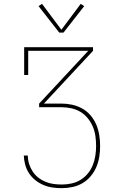

<svg xmlns="http://www.w3.org/2000/svg" viewBox="-20 -776 640 1001"><path d="M302 205Q278 205 253.5 201.5Q229 198 206.5 188.5Q184 179 164.5 163.5Q145 148 131.5 127.5Q118 107 111.5 83Q105 59 104 35H125Q125 57 131.5 78Q138 99 150 117.5Q162 136 179 149.5Q196 163 216.5 171.5Q237 180 258.5 183Q280 186 302 186Q328 186 353 180.5Q378 175 399.5 162Q421 149 437.5 129Q454 109 463.5 85.5Q473 62 477 36.5Q481 11 481 -15Q481 -40 477.5 -66Q474 -92 464 -115.5Q454 -139 437.5 -159.5Q421 -180 399 -193Q377 -206 351.5 -211.5Q326 -217 300 -217H184V-236L440 -511H127V-385H106V-530H465V-511L209 -236H300Q328 -236 356 -230Q384 -224 409 -210Q434 -196 452.5 -174Q471 -152 482 -126Q493 -100 497.5 -71.5Q502 -43 502 -15Q502 14 497.5 42Q493 70 482 95.5Q471 121 452.5 143Q434 165 410 179Q386 193 358 199Q330 205 302 205ZM289 -606 181 -744 199 -756 300 -621 401 -756 419 -744 311 -606Z"/></svg>

Font: Iosevka Curly Slab ThEx
Style: Regular
Weight: 100
Width: 7
Monospace: yes
Designer: Belleve Invis
Foundry: Belleve Invis
Version: Version 11.1.0; ttfautohint (v1.8.3)